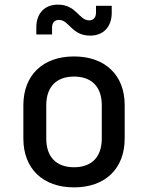

<svg xmlns="http://www.w3.org/2000/svg" viewBox="-20 -802 640 830"><path d="M370 -648C426 -648 463 -685 463 -747V-777H395V-748C395 -725 383 -714 365 -714C321 -714 311 -782 230 -782C174 -782 137 -745 137 -684V-653H205V-682C205 -705 217 -716 235 -716C279 -716 289 -648 370 -648ZM300 8C435 8 519 -73 519 -203V-348C519 -477 435 -558 300 -558C165 -558 81 -477 81 -347V-203C81 -73 165 8 300 8ZM300 -79C225 -79 180 -122 180 -203V-347C180 -428 225 -471 300 -471C375 -471 420 -428 420 -347V-203C420 -122 375 -79 300 -79Z"/></svg>

Font: Tekne LDO Medium
Style: Regular
Weight: 500
Monospace: yes
Designer: Alessio Laiso, Mario Rullo, Paolo Rosset
Foundry: Alessio Laiso
Version: Version 1.000;hotconv 1.0.109;makeotfexe 2.5.65596